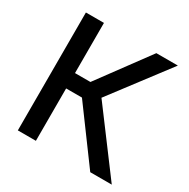

<svg xmlns="http://www.w3.org/2000/svg" viewBox="-164 -877 1009 1026"><g transform="rotate(30 341.0 -364.0)"><path d="M78.1 0V-727.5H189.5V-418H284.7L512.7 -727.5H645.5L377.9 -374.5L657.7 0H524.9L287.1 -323.2H189.5V0Z"/></g></svg>

Font: Inter 17pt Medium
Style: Regular
Weight: 500
Version: Version 4.001;git-66647c0bb